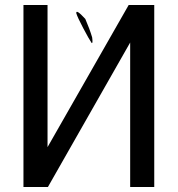

<svg xmlns="http://www.w3.org/2000/svg" viewBox="-20 -747 710 767"><path d="M596.2 0H500V-577.1L171.4 0H73.7V-727.1H169.9V-159.2L494.1 -727.1H596.2ZM320.8 -671.4Q337.9 -632.3 348.1 -597.7Q351.6 -572.3 346.2 -575.2Q335.4 -590.8 312.3 -634.8Q289.1 -678.7 284.7 -694.3Q283.2 -712.4 320.8 -671.4Z"/></svg>

Font: IranNastaliq
Style: Regular
Weight: 400
Designer: Hossein Zahedi
Version: Version 1.5